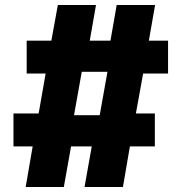

<svg xmlns="http://www.w3.org/2000/svg" viewBox="-20 -750 728 770"><path d="M83 0 111 -163H34V-295H135L163 -455H87V-587H186L212 -730H365L340 -587H423L448 -730H602L577 -587H654V-455H554L525 -295H601V-163H501L473 0H319L348 -163H265L236 0ZM271 -255 249 -288H411L374 -255L417 -496L440 -462H278L314 -496Z"/></svg>

Font: M PLUS 2 ExtraBold
Style: Regular
Weight: 800
Version: Version 1.001